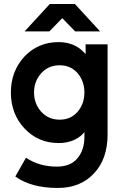

<svg xmlns="http://www.w3.org/2000/svg" viewBox="-20 -720 613 953"><path d="M102 -564H225L289 -630L353 -564H477L352 -700H227ZM276 -396Q331 -396 365 -357Q399 -317 399 -261Q399 -205 365 -165Q331 -126 276 -126Q221 -126 185 -165Q149 -205 149 -261Q149 -317 185 -357Q221 -396 276 -396ZM271 -511Q169 -511 101 -439Q34 -366 34 -261Q34 -155 101 -83Q169 -10 271 -10Q345 -10 391 -55Q393 -58 395 -60Q397 -62 399 -65V-41Q399 25 364 66Q330 107 262 107Q175 107 109 63L56 156Q135 213 267 213Q379 213 446 141Q514 70 514 -53V-500H405V-451Q402 -455 399 -458Q396 -461 394 -463Q346 -511 271 -511Z"/></svg>

Font: Unageo
Style: SemiBold
Weight: 600
Designer: Richard Sepsi
Foundry: Richard Sepsi
Version: Version 2.000